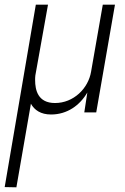

<svg xmlns="http://www.w3.org/2000/svg" viewBox="-25 -480 535 820"><path d="M180 -460H128L-5 319L45 320L107 -37C122 -10 149 9 193 9C262 9 316 -30 348 -85L335 0H386L466 -460H414L364 -174C352 -102 289 -40 210 -40C137 -40 125 -95 125 -138C125 -144 125 -151 126 -158Z"/></svg>

Font: Jost Light
Style: Italic
Weight: 300
Italic angle: -5°
Version: Version 3.710